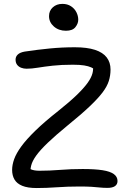

<svg xmlns="http://www.w3.org/2000/svg" viewBox="-20 -951 647 979"><path d="M167.4 7.8Q120.8 7.8 93.4 -3.6Q66 -15 53.9 -35.6Q41.8 -56.2 41.8 -84.6Q41.8 -110.6 52.3 -139.8Q62.8 -169 88.7 -204.6Q114.6 -240.2 160.8 -285.1Q207 -330 277.6 -385.8Q334.6 -431.2 370.4 -465.7Q406.2 -500.2 425.9 -527.3Q445.6 -554.4 451.5 -577.2Q457.4 -600 452.8 -621.8L470.4 -591.8Q459.2 -601 445.1 -607.4Q431 -613.8 409 -617.4Q387 -621 351.4 -621Q292.6 -621 248.9 -616.1Q205.2 -611.2 173.2 -605.9Q141.2 -600.6 115.8 -600.6Q100.6 -600.6 87.7 -605.6Q74.8 -610.6 67.1 -620.9Q59.4 -631.2 59.4 -646.8Q59.4 -662.4 70.8 -673.1Q82.2 -683.8 106.2 -688Q171.4 -697.8 234.3 -703.9Q297.2 -710 361.4 -710Q424 -710 464.4 -696.8Q504.8 -683.6 524.2 -658.1Q543.6 -632.6 543.6 -596.6Q543.6 -565.8 534.8 -538Q526 -510.2 502.9 -479.6Q479.8 -449 437.2 -408.5Q394.6 -368 326.2 -312.6Q262.6 -260.4 223.7 -223.1Q184.8 -185.8 164.6 -157.7Q144.4 -129.6 138.7 -106Q133 -82.4 135.8 -56.8L109.4 -109.2Q121.8 -94.8 137.8 -87.6Q153.8 -80.4 181.4 -80.4Q232.6 -80.4 287 -84.8Q341.4 -89.2 401.4 -89.2Q464 -89.2 502.9 -83.1Q541.8 -77 560.5 -63.3Q579.2 -49.6 579.2 -28Q579.2 -11 566.3 -2Q553.4 7 528.4 7Q506 7 488.2 5Q470.4 3 447 1.5Q423.6 0 384.4 0Q324.8 0 270.1 3.9Q215.4 7.8 167.4 7.8ZM316.2 -794.2Q279.4 -794.2 254.7 -815.9Q230 -837.6 230 -868.8Q230 -896.2 249.3 -913.7Q268.6 -931.2 298.2 -931.2Q323.8 -931.2 342 -919.2Q360.2 -907.2 369.6 -888.6Q379 -870 379 -850.2Q379 -831 364.5 -812.6Q350 -794.2 316.2 -794.2Z"/></svg>

Font: Shantell Sans Light
Style: Regular
Weight: 300
Designer: Stephen Nixon, Anya Danilova, Shantell Martin
Foundry: Arrow Type
Version: Version 1.011;[c5ecc13dd]